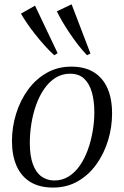

<svg xmlns="http://www.w3.org/2000/svg" viewBox="-20 -836 560 866"><path d="M301.5 -535.5Q362 -535.5 402.8 -510.5Q443.5 -485.5 464.5 -438.5Q485.5 -391.5 485.5 -324Q485.5 -262.5 467.5 -203Q449.5 -143.5 415 -95.2Q380.5 -47 331.2 -18.5Q282 10 219 10Q158.5 10 117.2 -15Q76 -40 55 -87.2Q34 -134.5 34 -200Q34 -262.5 52.5 -322.5Q71 -382.5 106 -430.8Q141 -479 190.5 -507.2Q240 -535.5 301.5 -535.5ZM296 -503.5Q259.5 -503.5 230.2 -485Q201 -466.5 179 -434.5Q157 -402.5 142.8 -362.2Q128.5 -322 121.5 -278Q114.5 -234 114.5 -192Q114.5 -133.5 128.2 -95.8Q142 -58 167 -40Q192 -22 225 -22Q261.5 -22 290.5 -40.5Q319.5 -59 341 -90.5Q362.5 -122 376.8 -162Q391 -202 398.2 -245.2Q405.5 -288.5 405.5 -329.5Q405.5 -379 394.8 -418.2Q384 -457.5 360.2 -480.5Q336.5 -503.5 296 -503.5ZM224.5 -587Q203.5 -606 181.2 -630.8Q159 -655.5 138.5 -681.5Q118 -707.5 101.5 -731.8Q85 -756 74.5 -774.5L138 -810.5L240 -596ZM372.5 -587Q352.5 -607.5 332.2 -633.8Q312 -660 293.5 -687.5Q275 -715 260.2 -740.5Q245.5 -766 236.5 -785L303 -816.5L388 -594.5Z"/></svg>

Font: Merriweather 96pt Light
Style: Italic
Weight: 300
Italic angle: -7.8°
Version: Version 2.101